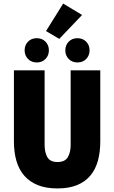

<svg xmlns="http://www.w3.org/2000/svg" viewBox="-20 -1044 640 1076"><path d="M302 12Q238 12 192 -6.5Q146 -25 116 -59.5Q86 -94 72 -142.5Q58 -191 58 -252V-650H230V-232Q230 -190 245.5 -163Q261 -136 302 -136Q344 -136 360 -163Q376 -190 376 -232V-650H542V-252Q542 -191 528.5 -142.5Q515 -94 486 -59.5Q457 -25 411.5 -6.5Q366 12 302 12ZM186 -694Q156 -694 137 -713.5Q118 -733 118 -762Q118 -791 137 -810.5Q156 -830 186 -830Q216 -830 235 -810.5Q254 -791 254 -762Q254 -733 235 -713.5Q216 -694 186 -694ZM414 -694Q384 -694 365 -713.5Q346 -733 346 -762Q346 -791 365 -810.5Q384 -830 414 -830Q444 -830 463 -810.5Q482 -791 482 -762Q482 -733 463 -713.5Q444 -694 414 -694ZM312 -826 238 -870 334 -1024 440 -960Z"/></svg>

Font: Source Code Pro Black
Style: Regular
Weight: 900
Monospace: yes
Designer: Paul D. Hunt, Teo Tuominen
Foundry: Adobe Systems Incorporated
Version: Version 2.030;PS 1.000;hotconv 16.6.51;makeotf.lib2.5.65220